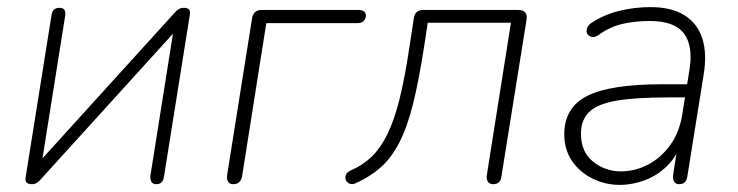

<svg xmlns="http://www.w3.org/2000/svg" viewBox="-20 -512 2075 540"><path d="M69 6Q63 6 58.5 4Q54 2 52.5 -2Q51 -6 52 -13L125 -470Q128 -490 147 -490Q158 -490 161.5 -483.5Q165 -477 163 -466L94 -32H68L471 -476Q476 -482 482 -486Q488 -490 498 -490Q504 -490 508 -488Q512 -486 513.5 -482Q515 -478 514 -471L441 -14Q438 6 420 6Q410 6 406 -0.5Q402 -7 403 -18L472 -452H498L95 -8Q90 -2 84 2Q78 6 69 6Z M636 6Q626 6 621.5 -1Q617 -8 619 -21L689 -461Q693 -484 716 -484H988Q998 -484 1003.5 -480Q1009 -476 1009 -469Q1009 -459 1003 -453Q997 -447 986 -447H729L661 -17Q657 6 636 6Z M1367 6Q1357 6 1352.5 -0.5Q1348 -7 1349 -18L1417 -448H1183L1173 -382Q1158 -285 1141.5 -219Q1125 -153 1102.5 -110Q1080 -67 1050.5 -41Q1021 -15 981 3Q973 7 966.5 5.5Q960 4 956 -0.5Q952 -5 951.5 -11Q951 -17 954 -22.5Q957 -28 965 -32Q1000 -47 1025 -71Q1050 -95 1069.5 -134.5Q1089 -174 1104 -234.5Q1119 -295 1132 -383L1144 -461Q1147 -484 1171 -484H1438Q1451 -484 1457 -477Q1463 -470 1461 -457L1390 -14Q1387 6 1367 6Z M1723 8Q1683 8 1647 -9.5Q1611 -27 1589 -59Q1567 -91 1567 -134Q1567 -210 1632 -242.5Q1697 -275 1842 -275H1923L1917 -238H1858Q1765 -238 1712 -228.5Q1659 -219 1636.5 -196.5Q1614 -174 1614 -136Q1614 -84 1648.5 -57Q1683 -30 1726 -30Q1766 -30 1802.5 -49Q1839 -68 1865 -104Q1891 -140 1899 -191L1919 -315Q1930 -383 1903.5 -418Q1877 -453 1807 -453Q1767 -453 1731.5 -445Q1696 -437 1664 -414Q1656 -408 1648.5 -408Q1641 -408 1636 -412Q1631 -416 1630 -422Q1629 -428 1632 -435Q1635 -442 1644 -448Q1679 -471 1722 -481.5Q1765 -492 1809 -492Q1868 -492 1904.5 -469.5Q1941 -447 1955 -404.5Q1969 -362 1959 -302L1913 -15Q1910 6 1890 6Q1880 6 1876 -1Q1872 -8 1873 -19L1888 -116H1898Q1885 -74 1857.5 -46.5Q1830 -19 1794.5 -5.5Q1759 8 1723 8Z"/></svg>

Font: Nunito Variable Extra Light
Style: Italic
Weight: 200
Italic angle: -9°
Designer: Vernon Adams
Foundry: Vernon Adams
Version: Version 3.602